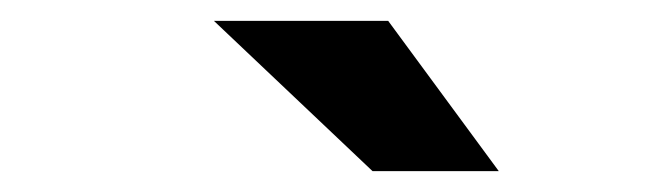

<svg xmlns="http://www.w3.org/2000/svg" viewBox="-20 -771 640 184"><path d="M185 -751H352L458 -607H337Z"/></svg>

Font: Montserrat Alternates
Style: Bold Italic
Weight: 700
Italic angle: -11.3°
Designer: Julieta Ulanovsky
Foundry: Julieta Ulanovsky
Version: Version 7.200